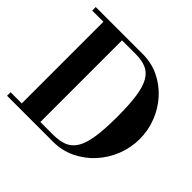

<svg xmlns="http://www.w3.org/2000/svg" viewBox="-178 -954 1154 1154"><g transform="rotate(45 399.0 -377.0)"><path d="M20 0V-30H381Q435 -30 472.5 -44.9Q510 -59.7 533.5 -97.9Q557 -136 567.5 -204.4Q578 -272.9 578 -379Q578 -483.4 568 -550.7Q558 -618 535.5 -656Q513 -694 477 -709Q441 -724 390 -724H20V-754H421Q494 -754 556.8 -723.9Q619.6 -693.7 667.3 -641.4Q715 -589 741.5 -521.3Q768 -453.6 768 -380Q768 -305.3 740.5 -236.6Q713 -168 664.5 -115Q616 -62 551 -31Q486 0 411 0ZM115 -15V-754H273V-15Z"/></g></svg>

Font: Libre Bodoni
Style: Regular
Weight: 400
Designer: Pablo Impallari, Rodrigo Fuenzalida
Foundry: Impallari Type
Version: Version 2.005;gftools[0.9.23]